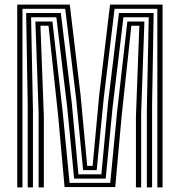

<svg xmlns="http://www.w3.org/2000/svg" viewBox="-20 -820 787 840"><path d="M55.4 0V-800H285.2L332.5 -404L361.5 -94.2H385.2L414.1 -404L461.4 -800H691.3V0H668.4V-781.5H481.3L433.7 -389.1L403 -75.7H343.6L313 -389.1L265.3 -781.5H78.3V0ZM149 0V-326.2L134.8 -725.9H209.4L254.4 -328.6L284.4 -20.1H462.3L492.1 -328.6L537.2 -725.9H611.8L597.6 -326.2V0H574.7V-309.2L589.6 -707.4H554.6L511.9 -309.4L484.2 -1.6H262.5L234.8 -309.4L192.2 -707.4H157L171.9 -309.2V0ZM101.2 0V-364.1L94.4 -763H246.1L293.8 -371.8L323.1 -57.2H423.5L452.9 -371.8L500.5 -763H652.2L645.4 -364.1V0H622.5V-342.4L630.7 -744.4H520L472.2 -347.1L442.4 -38.6H304.3L274.4 -347.1L226.6 -744.4H116L124.1 -342.4V0Z"/></svg>

Font: Big Shoulders Inline Text Thin
Style: Regular
Weight: 100
Designer: Patric King
Foundry: XO Type Co
Version: Version 2.002